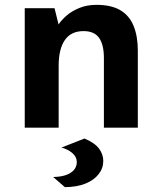

<svg xmlns="http://www.w3.org/2000/svg" viewBox="-20 -530 672 797"><path d="M82.7 0V-496H206.4L223.1 -428.5Q234.3 -445.9 256 -465Q277.7 -484 309.6 -497Q341.5 -509.9 380.4 -509.9Q441.9 -509.9 479.5 -487.6Q517.2 -465.3 534.6 -422.4Q552.1 -379.6 552.1 -319.4V0H411.3V-289.1Q411.3 -344.3 391.4 -372.6Q371.6 -400.9 326.7 -400.9Q275.1 -400.9 249.3 -363.9Q223.5 -326.8 223.5 -256.6V0ZM249.4 246.9 200.6 204.7Q231.7 204.2 253.3 196.8Q274.9 189.4 286.9 175.5Q298.8 161.6 298.8 142.8Q298.8 121.5 280.5 105.6Q262.3 89.8 235.2 82.5L330.6 45Q374.1 63.5 391.4 87.3Q408.7 111 408.7 137.9Q408.7 168.4 389.5 192.9Q370.3 217.5 335 232Q299.7 246.4 249.4 246.9Z"/></svg>

Font: Atkinson Hyperlegible Mono ExtraLight
Style: Regular
Weight: 200
Monospace: yes
Designer: Elliott Scott, Megan Eiswerth, Linus Boman, Theodore Petrosky, Letters from Sweden
Foundry: Applied Design Works, Letters from Sweden
Version: Version 2.001